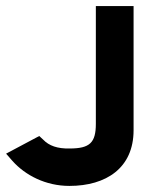

<svg xmlns="http://www.w3.org/2000/svg" viewBox="-33 -600 471 631"><path d="M-13 -95 8 -71C50 -24 117 11 195 11C316 11 406 -48 406 -172V-580H282V-193C282 -131 262 -112 196 -112C156 -111 128 -121 109 -141L96 -153Z"/></svg>

Font: Charger Pro
Style: UltraNar
Weight: 900
Designer: Jasper
Foundry: Cannot Into Space Fonts
Version: Version 1.09